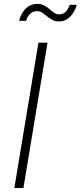

<svg xmlns="http://www.w3.org/2000/svg" viewBox="-20 -941 404 961"><path d="M217.8 -727.5 97.2 0H51.8L172.4 -727.5ZM275.9 -833.5Q256.3 -833.5 241.9 -841.6Q227.5 -849.6 215.3 -859.6Q203.1 -869.6 191.4 -877.4Q179.7 -885.3 165.5 -885.3Q145 -885.3 130.6 -871.6Q116.2 -857.9 110.8 -836.4H75.7Q84 -873.5 108.2 -897.5Q132.3 -921.4 166 -921.4Q187.5 -921.4 202.1 -913.3Q216.8 -905.3 228.3 -895Q239.7 -884.8 251 -877Q262.2 -869.1 276.4 -869.1Q294.4 -869.1 307.1 -880.4Q319.8 -891.6 329.1 -917H364.3Q353 -878.4 329.6 -856Q306.2 -833.5 275.9 -833.5Z"/></svg>

Font: Inter 20pt ExtraLight
Style: Italic
Weight: 250
Italic angle: -9.3988°
Version: Version 4.001;git-66647c0bb